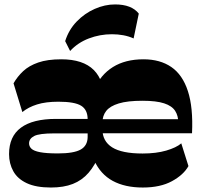

<svg xmlns="http://www.w3.org/2000/svg" viewBox="-20 -837 912 871"><path d="M377.6 -144.3V-296Q377.6 -338.9 348.4 -357.2Q319.1 -375.6 244.9 -375.6Q187.4 -375.6 148.1 -363.2Q108.7 -350.9 81.4 -328.6L41.4 -459Q58.9 -489.7 85.3 -514.4Q111.7 -539 153.6 -553.5Q195.4 -568 258.1 -568Q357 -568 405.6 -519.3Q454.1 -470.6 454.1 -372.4V-337.6ZM211 13.7Q143.6 13.7 101.5 -6Q59.4 -25.7 40.3 -60.4Q21.1 -95 21.1 -137.9Q21.1 -218.3 75.1 -257.9Q129 -297.6 233.9 -297.6H389V-231.9H225.6Q158.1 -231.9 135 -219.9Q111.9 -208 111.9 -186.4Q111.9 -172.7 122.6 -162.4Q133.4 -152.1 161.8 -146.6Q190.1 -141 242.7 -141Q314.4 -141 345.7 -158.4Q377 -175.9 377.6 -215.1L432.3 -140Q411.3 -87.1 381.6 -53Q352 -18.9 310.4 -2.6Q268.9 13.7 211 13.7ZM627.7 13.7Q547 13.7 491.4 -16.4Q435.9 -46.4 407.2 -109.6Q378.6 -172.9 378.6 -271Q378.6 -365 407.2 -431.4Q435.9 -497.7 492.3 -532.9Q548.7 -568 630.7 -568Q706.3 -568 757.3 -532.9Q808.3 -497.9 832.4 -423.6Q856.6 -349.4 851.1 -232.3H441.9V-296.3H815.6L789 -279.1Q789 -311.7 774.5 -334.1Q760 -356.6 724.7 -368.2Q689.4 -379.9 625.9 -379.9Q558.7 -379.9 518.9 -367.8Q479 -355.7 461.8 -333.7Q444.6 -311.7 444.6 -280V-251Q444.6 -196.6 488.7 -168.6Q532.9 -140.6 626.9 -140.6Q688.3 -140.6 734.1 -153.9Q779.9 -167.3 802.4 -186.7L834.9 -83.6Q812.9 -43.9 760.1 -15.1Q707.4 13.7 627.7 13.7ZM298.1 -605.7 275.6 -650.4Q291.9 -702 327.8 -739.2Q363.7 -776.4 409.6 -796.6Q455.4 -816.9 501.9 -816.9Q577.1 -816.9 609.6 -775.3L586.1 -662.6Q564.6 -672.4 539.4 -677.1Q514.3 -681.7 488 -681.7Q433.1 -681.7 383.1 -662.6Q333 -643.6 298.1 -605.7Z"/></svg>

Font: Savate ExtraLight
Style: Regular
Weight: 200
Designer: Max Esnée
Foundry: Plomb Type
Version: Version 2.000